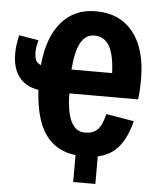

<svg xmlns="http://www.w3.org/2000/svg" viewBox="-57 -715 714 894"><g transform="rotate(5 299.5 -268.5)"><path d="M265.1 -277.3Q267.1 -101.6 353 -101.6Q389.2 -101.6 410.4 -121.3Q431.6 -141.1 445.3 -196.3L575.2 -174.3Q555.7 -97.7 519.8 -53.7Q483.9 -9.8 422.4 3.4V132.3H318.8V6.8Q226.1 -4.4 177 -74.2Q127.9 -144 120.1 -280.8Q59.1 -291 28.3 -331.8Q-2.4 -372.6 -2.4 -439.5Q-2.4 -480 8.8 -526.4L100.6 -511.2Q91.3 -482.4 91.3 -455.1Q91.3 -433.1 97.2 -418.5Q103 -403.8 121.6 -397Q133.8 -527.8 194.3 -598.4Q254.9 -668.9 355 -668.9Q467.8 -668.9 529.8 -590.8Q591.8 -512.7 591.8 -372.6Q591.8 -309.1 585.9 -277.3ZM357.9 -555.7Q317.4 -555.7 294.7 -515.6Q272 -475.6 265.1 -388.7H455.1Q452.1 -473.6 428.2 -514.6Q404.3 -555.7 357.9 -555.7Z"/></g></svg>

Font: Cousine
Style: Bold
Weight: 700
Monospace: yes
Designer: Steve Matteson
Foundry: Ascender Corporation
Version: Version 1.20